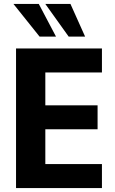

<svg xmlns="http://www.w3.org/2000/svg" viewBox="-20 -950 583 970"><path d="M61 0V-705H495V-584H209V-418H473V-297H209V-121H495V0ZM327 -765 209 -930H336L410 -765ZM180 -765 48 -930H176L263 -765Z"/></svg>

Font: Nunito Sans 12pt ExtraLight
Style: Weight 830 Width 84 Optical size 12.0 YTLC 445
Weight: 830
Width: 4
Designer: Vernon Adams
Foundry: Vernon Adams
Version: Version 3.101;gftools[0.9.27]